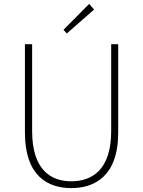

<svg xmlns="http://www.w3.org/2000/svg" viewBox="-20 -953 733 986"><path d="M108 -272C108 -47 228 13 346 13C464 13 587 -47 587 -272V-726H551V-280C551 -81 453 -22 346 -22C241 -22 145 -81 145 -280V-726H108ZM306 -800 323 -781 463 -904 438 -933Z"/></svg>

Font: Kinto Sans Thin
Style: Regular
Weight: 100
Designer: Authors: Ryoko NISHIZUKA  (kana & ideographs); Paul D. Hunt (Latin, Greek & Cyrillic); Wenlong ZHANG  (bopomofo); Sandol
Foundry: Adobe Systems Incorporated, ookami Inc.
Version: Version 0.001